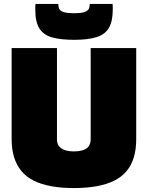

<svg xmlns="http://www.w3.org/2000/svg" viewBox="-20 -944 750 974"><path d="M39 -239V-700H269V-237Q269 -225 272.5 -215Q276 -205 283 -198Q290 -191 300.5 -186Q311 -181 324.5 -178.5Q338 -176 355 -176Q374 -176 388 -179Q402 -182 412 -187Q422 -192 428 -199.5Q434 -207 437 -216.5Q440 -226 440 -237V-700H671V-239Q671 -187 659 -146.5Q647 -106 622.5 -76.5Q598 -47 560.5 -28Q523 -9 471.5 0.5Q420 10 354 10Q290 10 239 0.5Q188 -9 150.5 -28Q113 -47 88.5 -76.5Q64 -106 51.5 -146.5Q39 -187 39 -239ZM356 -742Q291 -742 247 -753.5Q203 -765 181 -798Q159 -831 159 -895Q159 -902 159 -909.5Q159 -917 160 -924H276Q276 -923 276 -922Q276 -921 276 -919Q276 -910 280 -900Q284 -890 301 -883.5Q318 -877 356 -877Q394 -877 410.5 -883.5Q427 -890 431 -900Q435 -910 435 -919Q435 -921 435 -922Q435 -923 435 -924H551Q552 -917 552 -909.5Q552 -902 552 -895Q552 -837 533 -803.5Q514 -770 471 -756Q428 -742 356 -742Z"/></svg>

Font: Georama ExtraCondensed Thin Black
Style: Regular
Weight: 900
Version: Version 1.001